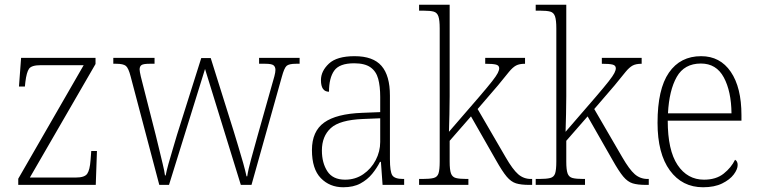

<svg xmlns="http://www.w3.org/2000/svg" viewBox="-20 -780 3197 810"><path d="M57 0V-26L333 -505H152Q113 -505 102.5 -490Q92 -475 87 -434L85 -415H60L69 -536H383V-510L106 -31H300Q337 -31 348 -47Q359 -63 362 -104L365 -143H389L384 0Z M531 -458Q522 -493 511 -502Q500 -511 470 -511H458V-536H632V-511H611Q585 -511 577 -505.5Q569 -500 569 -487Q569 -479 574 -457.5Q579 -436 583 -422L637 -210Q643 -186 651 -152.5Q659 -119 666.5 -88Q674 -57 676 -40H679Q682 -57 690.5 -88Q699 -119 709.5 -153Q720 -187 727 -212L829 -535H869L966 -226Q973 -202 984.5 -165Q996 -128 1006 -92Q1016 -56 1020 -36H1023Q1027 -64 1039.5 -109Q1052 -154 1068 -212L1127 -421Q1133 -441 1137.5 -458Q1142 -475 1142 -485Q1142 -498 1134 -504.5Q1126 -511 1099 -511H1073V-536H1244V-511H1229Q1199 -511 1189 -502Q1179 -493 1169 -456L1041 0H996L845 -489L693 0H652Z M1428 10Q1371 10 1333.5 -28.5Q1296 -67 1296 -147Q1296 -226 1347.5 -263Q1399 -300 1508 -304L1584 -307V-371Q1584 -416 1575.5 -447.5Q1567 -479 1543 -496Q1519 -513 1474 -513Q1412 -513 1390 -482Q1368 -451 1368 -393Q1334 -393 1334 -442Q1334 -480 1367.5 -511.5Q1401 -543 1476 -543Q1554 -543 1589.5 -502Q1625 -461 1625 -377V-109Q1625 -56 1635 -40.5Q1645 -25 1681 -25H1685V0H1594L1587 -97H1583Q1570 -71 1550 -46.5Q1530 -22 1500.5 -6Q1471 10 1428 10ZM1436 -22Q1479 -22 1512.5 -45Q1546 -68 1565 -104.5Q1584 -141 1584 -181V-281L1511 -278Q1413 -274 1375.5 -239.5Q1338 -205 1338 -145Q1338 -93 1361 -57.5Q1384 -22 1436 -22Z M1748 0V-25H1762Q1793 -25 1809 -29Q1825 -33 1830 -48.5Q1835 -64 1835 -99V-660Q1835 -695 1829.5 -711Q1824 -727 1809.5 -731Q1795 -735 1767 -735H1748V-760H1877V-374Q1877 -341 1876 -298Q1875 -255 1874 -224L2002 -372Q2038 -414 2056 -437Q2074 -460 2080 -472Q2086 -484 2086 -492Q2086 -504 2072.5 -507.5Q2059 -511 2027 -511V-536H2195V-511Q2171 -511 2157 -503.5Q2143 -496 2127 -476.5Q2111 -457 2081 -420L1995 -320L2113 -117Q2143 -65 2166 -45Q2189 -25 2220 -25H2225V0H2213Q2178 0 2157 -6.5Q2136 -13 2117.5 -35Q2099 -57 2072 -105L1967 -289L1877 -186V-98Q1877 -64 1882.5 -48.5Q1888 -33 1903.5 -29Q1919 -25 1949 -25H1956V0Z M2240 0V-25H2254Q2285 -25 2301 -29Q2317 -33 2322 -48.5Q2327 -64 2327 -99V-660Q2327 -695 2321.5 -711Q2316 -727 2301.5 -731Q2287 -735 2259 -735H2240V-760H2369V-374Q2369 -341 2368 -298Q2367 -255 2366 -224L2494 -372Q2530 -414 2548 -437Q2566 -460 2572 -472Q2578 -484 2578 -492Q2578 -504 2564.5 -507.5Q2551 -511 2519 -511V-536H2687V-511Q2663 -511 2649 -503.5Q2635 -496 2619 -476.5Q2603 -457 2573 -420L2487 -320L2605 -117Q2635 -65 2658 -45Q2681 -25 2712 -25H2717V0H2705Q2670 0 2649 -6.5Q2628 -13 2609.5 -35Q2591 -57 2564 -105L2459 -289L2369 -186V-98Q2369 -64 2374.5 -48.5Q2380 -33 2395.5 -29Q2411 -25 2441 -25H2448V0Z M2946 10Q2858 10 2806 -61Q2754 -132 2754 -262Q2754 -404 2802 -473.5Q2850 -543 2938 -543Q3018 -543 3063 -477Q3108 -411 3108 -294V-271H2797Q2797 -146 2838.5 -84Q2880 -22 2950 -22Q3001 -22 3033 -47.5Q3065 -73 3081 -106Q3092 -100 3092 -84Q3092 -66 3075.5 -44Q3059 -22 3026.5 -6Q2994 10 2946 10ZM3066 -302Q3065 -395 3033.5 -453.5Q3002 -512 2937 -512Q2867 -512 2835 -455.5Q2803 -399 2798 -302Z"/></svg>

Font: Noto Serif SemiCondensed ExtraLight
Style: Regular
Weight: 200
Width: 4
Designer: Monotype Design Team
Foundry: Monotype Imaging Inc.
Version: Version 2.014